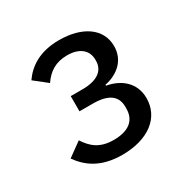

<svg xmlns="http://www.w3.org/2000/svg" viewBox="-99 -792 545 558"><g transform="rotate(-30 173.0 -513.5)"><path d="M115 -546V-495H160C211 -495 237 -477 237 -440V-434C237 -395 211 -373 160 -373C113 -373 90 -394 71 -423L24 -389C49 -354 87 -323 160 -323C248 -323 303 -366 303 -431C303 -484 264 -513 219 -521V-524C262 -533 297 -561 297 -609C297 -669 243 -704 167 -704C100 -704 62 -676 39 -643L82 -609C101 -637 126 -654 165 -654C205 -654 230 -635 230 -602V-598C230 -567 206 -546 155 -546Z"/></g></svg>

Font: IBMKR
Style: Regular
Weight: 400
Designer: Mike Abbink; Paul van der Laan; Pieter van Rosmalen; Wujin Sim; Chorong Kim; Dohee Lee;
Foundry: Sandoll Inc.
Version: Version 1.002